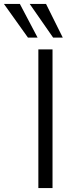

<svg xmlns="http://www.w3.org/2000/svg" viewBox="-78 -956 404 976"><path d="M117 0V-705H189V0ZM192 -765 73 -936H156L241 -765ZM64 -765 -58 -936H23L113 -765Z"/></svg>

Font: Nunito Sans 6pt Light
Style: Regular
Weight: 300
Version: Version 3.101;gftools[0.9.27]